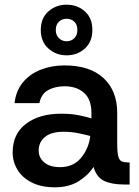

<svg xmlns="http://www.w3.org/2000/svg" viewBox="-20 -787 595 819"><path d="M214 12Q156 12 115.5 -8.5Q75 -29 54.5 -63Q34 -97 34 -137Q34 -216 91 -259Q148 -302 241 -302Q283 -302 315.5 -295.5Q348 -289 370 -282V-305Q370 -363 338.5 -391Q307 -419 255 -419Q216 -419 186 -403Q156 -387 148 -347H42Q48 -400 78 -436Q108 -472 154.5 -490Q201 -508 255 -508Q363 -508 421.5 -454Q480 -400 480 -305V-175Q480 -137 484.5 -120Q489 -103 499.5 -98.5Q510 -94 528 -94H533V0H509Q458 0 425 -15Q392 -30 379 -75Q355 -38 314 -13Q273 12 214 12ZM236 -74Q293 -74 326 -114Q359 -154 365 -207Q343 -213 313 -219Q283 -225 252 -225Q199 -225 172 -203Q145 -181 145 -145Q145 -114 169 -94Q193 -74 236 -74ZM264 -551Q219 -551 186.5 -580Q154 -609 154 -659Q154 -710 186.5 -738.5Q219 -767 264 -767Q310 -767 342 -738.5Q374 -710 374 -659Q374 -609 342 -580Q310 -551 264 -551ZM264 -611Q284 -611 297 -624Q310 -637 310 -659Q310 -682 297 -694.5Q284 -707 264 -707Q245 -707 231.5 -694.5Q218 -682 218 -659Q218 -637 231.5 -624Q245 -611 264 -611Z"/></svg>

Font: HostGroteskMedium
Style: Regular
Weight: 500
Designer: Doukan Karapınar based on Poppins by Indian Type Foundry, Jonny Pinhorn
Foundry: Element Type
Version: Version 1.001; ttfautohint (v1.8.4.7-5d5b)